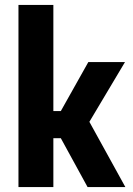

<svg xmlns="http://www.w3.org/2000/svg" viewBox="-20 -763 544 783"><path d="M55.3 0V-743H197.6V-310H228L340.3 -510H489.8L344.5 -266.2L491.3 0H337.2L228 -199.5H197.6V0Z"/></svg>

Font: Saira Thin SemiCondensed
Style: Regular
Weight: 100
Width: 4
Version: Version 1.101